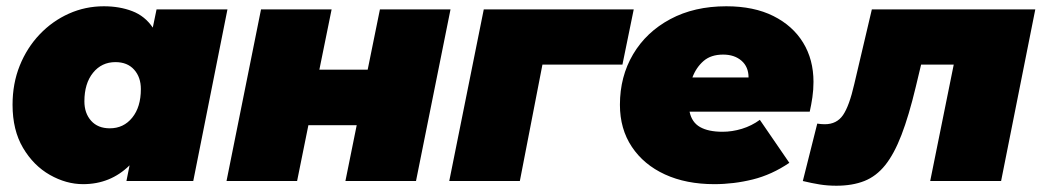

<svg xmlns="http://www.w3.org/2000/svg" viewBox="-20 -577 3320 612"><path d="M245 10Q191 10 139 -19.5Q87 -49 53.5 -105.5Q20 -162 20 -243Q20 -311 43 -368Q66 -425 106.5 -467.5Q147 -510 199.5 -533.5Q252 -557 311 -557Q361 -557 401.5 -541.5Q442 -526 467 -489L479 -547H705L596 0H383L393 -50Q332 10 245 10ZM330 -168Q374 -168 401.5 -202Q429 -236 429 -293Q429 -331 407.5 -355Q386 -379 348 -379Q304 -379 276.5 -345Q249 -311 249 -254Q249 -216 270.5 -192Q292 -168 330 -168Z M702 0 812 -547H1037L998 -355H1152L1191 -547H1416L1306 0H1081L1117 -178H963L927 0Z M1412 0 1522 -547H2000L1964 -371H1709L1637 0Z M2257 10Q2167 10 2099.5 -21Q2032 -52 1994 -109Q1956 -166 1956 -243Q1956 -333 1998 -404Q2040 -475 2116.5 -516Q2193 -557 2295 -557Q2383 -557 2445 -526Q2507 -495 2540 -441Q2573 -387 2573 -316Q2573 -291 2569.5 -267Q2566 -243 2561 -221H2178Q2185 -187 2211.5 -172Q2238 -157 2283 -157Q2314 -157 2345 -166.5Q2376 -176 2402 -195L2496 -58Q2440 -20 2379.5 -5Q2319 10 2257 10ZM2187 -330H2366Q2366 -364 2343.5 -383.5Q2321 -403 2285 -403Q2246 -403 2222.5 -382.5Q2199 -362 2187 -330Z M2539 0 2585 -183Q2593 -182 2597.5 -181.5Q2602 -181 2609 -181Q2647 -181 2667 -210Q2687 -239 2703 -309L2759 -547H3280L3171 0H2945L3020 -371H2916L2899 -300Q2877 -208 2853.5 -147Q2830 -86 2801.5 -50.5Q2773 -15 2735 0Q2697 15 2646 15Q2618 15 2593 11Q2568 7 2539 0Z"/></svg>

Font: Montserrat Black
Style: Italic
Weight: 900
Italic angle: -11.3°
Designer: Julieta Ulanovsky
Foundry: Julieta Ulanovsky
Version: Version 9.000; ttfautohint (v1.8.4.7-5d5b)